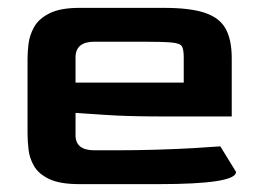

<svg xmlns="http://www.w3.org/2000/svg" viewBox="-20 -468 660 488"><path d="M182 0Q132 0 105 -13Q78 -26 66.5 -46Q55 -66 52.5 -88Q50 -110 50 -128V-320Q50 -335 52.5 -356.5Q55 -378 66.5 -399Q78 -420 105.5 -434Q133 -448 182 -448H397Q463 -448 500.5 -435.5Q538 -423 553.5 -395Q569 -367 569 -320V-172H394Q304 -172 247.5 -176Q191 -180 172 -181V-126Q171 -86 220 -86H271Q325 -86 376.5 -87.5Q428 -89 471 -91.5Q514 -94 540 -96L580 -31Q580 0 383 0ZM172 -258H447V-322Q447 -342 442.5 -350Q438 -358 416 -360Q394 -362 341 -362H220Q172 -362 172 -322Z"/></svg>

Font: Goldman
Style: Regular
Weight: 400
Designer: Jaikishan Patel
Version: Version 1.000; ttfautohint (v1.8.3)